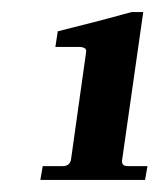

<svg xmlns="http://www.w3.org/2000/svg" viewBox="-20 -702 265 319"><path d="M84 -426Q96 -426 98 -437L123 -615Q124 -620 120.5 -622Q117 -624 112 -624H72L76 -650Q141 -666 199 -682H218L183 -437Q181 -426 192 -426H225L221 -403H47L51 -426Z"/></svg>

Font: Unna Medium
Style: Italic
Weight: 500
Italic angle: -8.05°
Designer: Jorge de Buen Unna
Foundry: Omnibus-Type
Version: Version 2.008